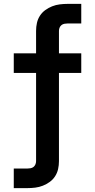

<svg xmlns="http://www.w3.org/2000/svg" viewBox="-20 -755 490 990"><path d="M51 215V114H121Q129 114 137.5 112.5Q146 111 152.5 106Q159 101 162.5 93Q166 85 166 76V-379H51V-480H166V-596Q166 -617 170.5 -637Q175 -657 186 -674Q197 -691 213.5 -703Q230 -715 249 -722.5Q268 -730 288.5 -732.5Q309 -735 329 -735H399V-634H329Q321 -634 312.5 -632.5Q304 -631 297.5 -626Q291 -621 287.5 -613Q284 -605 284 -596V-480H399V-379H284V76Q284 97 279.5 117Q275 137 264 154Q253 171 236.5 183Q220 195 201 202.5Q182 210 161.5 212.5Q141 215 121 215Z"/></svg>

Font: Iosevka Aile
Style: Bold
Weight: 700
Designer: Belleve Invis
Foundry: Belleve Invis
Version: Version 28.0.1; ttfautohint (v1.8.4)